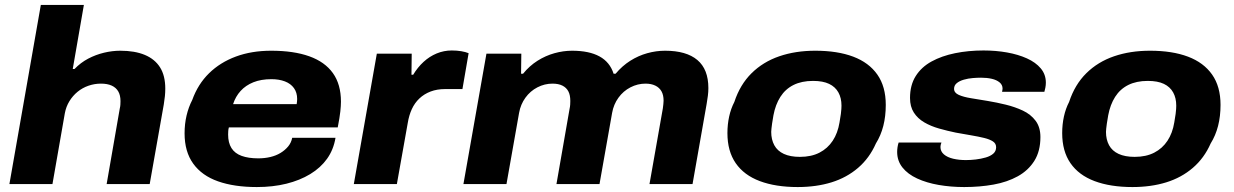

<svg xmlns="http://www.w3.org/2000/svg" viewBox="-20 -744 4987 776"><path d="M18 0 145 -724H319L274 -465H281Q306 -491 336.5 -507Q367 -523 400.5 -531Q434 -539 466 -539Q525 -539 565.5 -522Q606 -505 627 -471.5Q648 -438 648 -386Q648 -371 646.5 -355.5Q645 -340 642 -322L585 0H411L464 -305Q466 -313 466.5 -320.5Q467 -328 467 -335Q467 -359 458 -374.5Q449 -390 431.5 -398Q414 -406 388 -406Q362 -406 337.5 -397.5Q313 -389 293.5 -373Q274 -357 260.5 -335Q247 -313 242 -286L192 0Z M1018 12Q927 12 861.5 -11Q796 -34 761 -82.5Q726 -131 726 -205Q726 -243 734 -277Q742 -311 757 -340Q780 -404 825 -448Q870 -492 933.5 -515.5Q997 -539 1076 -539Q1167 -539 1230 -516.5Q1293 -494 1325.5 -448.5Q1358 -403 1358 -333Q1358 -317 1355.5 -293.5Q1353 -270 1345 -229H905Q903 -222 902.5 -214.5Q902 -207 902 -200Q902 -167 915.5 -145.5Q929 -124 956.5 -114Q984 -104 1024 -104Q1050 -104 1073 -109.5Q1096 -115 1114 -126Q1132 -137 1144.5 -152Q1157 -167 1161 -187H1336Q1328 -139 1302 -102.5Q1276 -66 1234 -40.5Q1192 -15 1137.5 -1.5Q1083 12 1018 12ZM922 -323H1179Q1180 -329 1180.5 -334.5Q1181 -340 1181 -344Q1181 -370 1168 -388Q1155 -406 1131.5 -415Q1108 -424 1077 -424Q1035 -424 1004 -411.5Q973 -399 952.5 -376.5Q932 -354 922 -323Z M1410 0 1503 -527H1644L1643 -442H1650Q1668 -472 1692 -494Q1716 -516 1745 -528Q1774 -540 1806 -540Q1827 -540 1844.5 -537Q1862 -534 1874 -529L1849 -384H1779Q1746 -384 1720 -374Q1694 -364 1675 -346Q1656 -328 1644.5 -303Q1633 -278 1628 -247L1584 0Z M1853 0 1946 -527H2087L2086 -446H2094Q2120 -478 2152.5 -498.5Q2185 -519 2221 -529Q2257 -539 2292 -539Q2361 -539 2403 -516Q2445 -493 2460 -446H2468Q2495 -478 2527.5 -498.5Q2560 -519 2596 -529Q2632 -539 2668 -539Q2754 -539 2798.5 -501.5Q2843 -464 2843 -388Q2843 -373 2841 -357Q2839 -341 2836 -324L2779 0H2605L2659 -306Q2660 -315 2661 -322.5Q2662 -330 2662 -337Q2662 -360 2653.5 -375Q2645 -390 2628.5 -398Q2612 -406 2589 -406Q2557 -406 2528 -391Q2499 -376 2479.5 -349Q2460 -322 2454 -288L2403 0H2229L2282 -304Q2284 -313 2284.5 -321Q2285 -329 2285 -336Q2285 -360 2277 -375Q2269 -390 2253 -398Q2237 -406 2213 -406Q2181 -406 2152 -391Q2123 -376 2103.5 -349Q2084 -322 2078 -288L2027 0Z M3204 12Q3115 12 3051 -12Q2987 -36 2953.5 -84.5Q2920 -133 2920 -206Q2920 -241 2927 -273Q2934 -305 2948 -332Q2971 -402 3017.5 -448Q3064 -494 3129.5 -516.5Q3195 -539 3275 -539Q3365 -539 3428.5 -515Q3492 -491 3526 -442.5Q3560 -394 3560 -320Q3560 -274 3550 -235Q3540 -196 3520 -164Q3494 -105 3448 -65.5Q3402 -26 3340.5 -7Q3279 12 3204 12ZM3213 -110Q3259 -110 3292 -127Q3325 -144 3345.5 -175Q3366 -206 3373 -249Q3377 -271 3378.5 -283.5Q3380 -296 3380.5 -303.5Q3381 -311 3381 -317Q3381 -348 3368.5 -370.5Q3356 -393 3331 -405Q3306 -417 3266 -417Q3220 -417 3187 -400.5Q3154 -384 3134 -352.5Q3114 -321 3106 -278Q3102 -257 3100.5 -244.5Q3099 -232 3098 -224.5Q3097 -217 3097 -211Q3097 -180 3109.5 -157Q3122 -134 3148 -122Q3174 -110 3213 -110Z M3877 12Q3823 12 3774 3.5Q3725 -5 3687 -22.5Q3649 -40 3627.5 -67Q3606 -94 3606 -130Q3606 -139 3607.5 -149Q3609 -159 3612 -168H3785Q3783 -163 3782 -158.5Q3781 -154 3781 -150Q3781 -132 3795 -120Q3809 -108 3832.5 -102.5Q3856 -97 3884 -97Q3903 -97 3924 -99.5Q3945 -102 3964 -107.5Q3983 -113 3994.5 -123Q4006 -133 4006 -149Q4006 -164 3993 -172.5Q3980 -181 3957.5 -186.5Q3935 -192 3905.5 -197Q3876 -202 3843 -208Q3809 -215 3775.5 -224.5Q3742 -234 3715.5 -249.5Q3689 -265 3673.5 -289Q3658 -313 3658 -348Q3658 -400 3681 -436.5Q3704 -473 3745 -495.5Q3786 -518 3840 -529Q3894 -540 3955 -540Q4005 -540 4050 -532Q4095 -524 4130.5 -508Q4166 -492 4186.5 -467.5Q4207 -443 4207 -410Q4207 -400 4205 -389.5Q4203 -379 4201 -373H4030Q4031 -378 4031.5 -381Q4032 -384 4032 -386Q4032 -401 4020 -411Q4008 -421 3988.5 -425.5Q3969 -430 3945 -430Q3930 -430 3911.5 -428.5Q3893 -427 3875.5 -422Q3858 -417 3847 -408Q3836 -399 3836 -385Q3836 -369 3855 -360.5Q3874 -352 3905 -347Q3936 -342 3972 -336Q4008 -330 4045 -321Q4082 -312 4114 -297Q4146 -282 4165.5 -256Q4185 -230 4185 -190Q4185 -133 4160.5 -94Q4136 -55 4093.5 -31.5Q4051 -8 3995.5 2Q3940 12 3877 12Z M4557 12Q4468 12 4404 -12Q4340 -36 4306.5 -84.5Q4273 -133 4273 -206Q4273 -241 4280 -273Q4287 -305 4301 -332Q4324 -402 4370.5 -448Q4417 -494 4482.5 -516.5Q4548 -539 4628 -539Q4718 -539 4781.5 -515Q4845 -491 4879 -442.5Q4913 -394 4913 -320Q4913 -274 4903 -235Q4893 -196 4873 -164Q4847 -105 4801 -65.5Q4755 -26 4693.5 -7Q4632 12 4557 12ZM4566 -110Q4612 -110 4645 -127Q4678 -144 4698.5 -175Q4719 -206 4726 -249Q4730 -271 4731.5 -283.5Q4733 -296 4733.5 -303.5Q4734 -311 4734 -317Q4734 -348 4721.5 -370.5Q4709 -393 4684 -405Q4659 -417 4619 -417Q4573 -417 4540 -400.5Q4507 -384 4487 -352.5Q4467 -321 4459 -278Q4455 -257 4453.5 -244.5Q4452 -232 4451 -224.5Q4450 -217 4450 -211Q4450 -180 4462.5 -157Q4475 -134 4501 -122Q4527 -110 4566 -110Z"/></svg>

Font: Archivo SemiExpanded ExtraBold
Style: Italic
Weight: 800
Width: 6
Italic angle: -10°
Designer: Hector Gatti
Foundry: Omnibus-Type
Version: Version 2.001